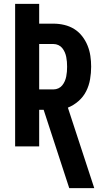

<svg xmlns="http://www.w3.org/2000/svg" viewBox="-20 -755 540 990"><path d="M337 215 205 -189H182V0H58V-735H182V-633H256Q284 -633 311.5 -626.5Q339 -620 362.5 -605.5Q386 -591 403.5 -568.5Q421 -546 431.5 -520Q442 -494 446 -466.5Q450 -439 450 -411Q450 -379 444.5 -346.5Q439 -314 424.5 -285Q410 -256 385 -234Q360 -212 330 -200L466 215ZM256 -294Q269 -294 281 -299.5Q293 -305 301 -315Q309 -325 314 -336.5Q319 -348 321.5 -360.5Q324 -373 325 -385.5Q326 -398 326 -411Q326 -424 325 -436.5Q324 -449 321.5 -461.5Q319 -474 314 -485.5Q309 -497 301 -507Q293 -517 281 -522.5Q269 -528 256 -528H182V-294Z"/></svg>

Font: Iosevka Extrabold
Style: Regular
Weight: 800
Monospace: yes
Designer: Belleve Invis
Foundry: Belleve Invis
Version: Version 32.5.0; ttfautohint (v1.8.4)